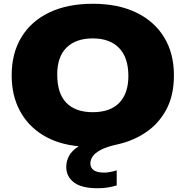

<svg xmlns="http://www.w3.org/2000/svg" viewBox="-20 -770 986 1020"><path d="M498 230Q413.5 230 372.8 199Q332 168 332 117Q332 85.5 347.2 57.5Q362.5 29.5 398 7Q287 -3.5 207.2 -52.8Q127.5 -102 84.8 -182.8Q42 -263.5 42 -370Q42 -487.5 94 -572.8Q146 -658 242.5 -704Q339 -750 473 -750Q607 -750 703.5 -703.5Q800 -657 852 -571.8Q904 -486.5 904 -370Q904 -262 862.8 -186.5Q821.5 -111 753.2 -65.8Q685 -20.5 604 -3Q546.5 9.5 515.2 26.2Q484 43 472 61.5Q460 80 460 98Q460 120.5 477.5 133.8Q495 147 534 147Q546 147 562.5 144.2Q579 141.5 600 135V215Q578.5 221.5 554 225.8Q529.5 230 498 230ZM473 -174Q565.5 -174 613.8 -224Q662 -274 662 -366Q662 -464.5 612.5 -515.2Q563 -566 473 -566Q383 -566 333.5 -517.2Q284 -468.5 284 -374Q284 -273.5 332.5 -223.8Q381 -174 473 -174Z"/></svg>

Font: Encode Sans Expanded Expanded Black
Style: Regular
Weight: 900
Width: 7
Designer: Multiple Designers
Foundry: Impallari Type
Version: Version 3.000; ttfautohint (v1.8.3) -l 8 -r 50 -G 200 -x 14 